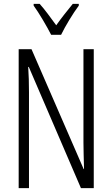

<svg xmlns="http://www.w3.org/2000/svg" viewBox="-20 -967 577 987"><path d="M462 0H396L128 -623H125Q127 -592 128 -560.5Q129 -529 129 -493V0H76V-714H142L410 -98H412Q411 -137 410 -172.5Q409 -208 409 -234V-714H462ZM243 -788Q225 -823 199.5 -866Q174 -909 153 -938V-947H184Q203 -926 225.5 -896Q248 -866 269 -837Q291 -868 310 -892Q329 -916 354 -947H385V-938Q362 -907 336.5 -865Q311 -823 294 -788Z"/></svg>

Font: Noto Sans ExtraCondensed Light
Style: Regular
Weight: 300
Width: 2
Designer: Monotype Design Team
Foundry: Monotype Imaging Inc.
Version: Version 2.013; ttfautohint (v1.8.4.7-5d5b)